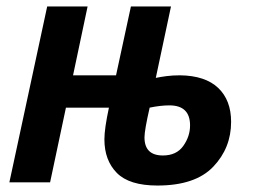

<svg xmlns="http://www.w3.org/2000/svg" viewBox="-20 -564 787 594"><path d="M695 -187Q695 -254 655 -292Q615 -330 537 -331Q514 -331 495 -328.5Q476 -326 462 -323L509 -544H385L339 -331H206L251 -544H126L9 0H135L184 -231H317Q303 -166 303 -133Q303 -68 341.5 -29Q380 10 467 10Q584 10 639.5 -48Q695 -106 695 -187ZM427 -139Q427 -161 443 -231Q477 -238 504 -238Q568 -238 568 -176Q568 -142 547 -112.5Q526 -83 484 -83Q427 -83 427 -139Z"/></svg>

Font: Noto Sans UI SemiCondensed
Style: Bold Italic
Weight: 700
Width: 4
Designer: Monotype Design Team
Foundry: Monotype Imaging Inc.
Version: 1.001